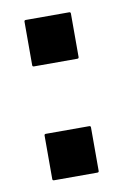

<svg xmlns="http://www.w3.org/2000/svg" viewBox="-58 -456 319 493"><g transform="rotate(-10 101.5 -209.0)"><path d="M156.7 -296.9H43.5Q39.6 -296.9 39.6 -300.8V-414.1Q39.6 -418 43.5 -418H156.7Q160.6 -418 160.6 -414.1V-300.8Q160.6 -296.9 156.7 -296.9ZM156.7 0H43.5Q39.6 0 39.6 -3.9V-117.2Q39.6 -121.1 43.5 -121.1H156.7Q160.6 -121.1 160.6 -117.2V-3.9Q160.6 0 156.7 0Z"/></g></svg>

Font: Bayon
Style: Regular
Weight: 400
Designer: Danh Hong
Version: Version 8.001; ttfautohint (v1.8.3)